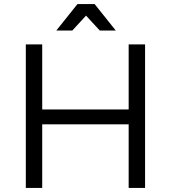

<svg xmlns="http://www.w3.org/2000/svg" viewBox="-20 -917 834 937"><path d="M106 0ZM106 -700.2H186V-382.8H607.9V-700.2H688V0H607.9V-310.1H186V0H106ZM544.9 -768.1H466.8L399.9 -840.8L333 -768.1H254.9L357.9 -897H441.9Z"/></svg>

Font: Argentum Sans Light
Style: Regular
Weight: 300
Designer: Julieta Ulanovsky (Modified by Cristiano Sobral)
Foundry: Julieta Ulanovsky
Version: Version 1.000; ttfautohint (v1.5.65-e2d9)